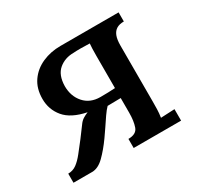

<svg xmlns="http://www.w3.org/2000/svg" viewBox="-115 -634 790 768"><g transform="rotate(-30 280.0 -250.0)"><path d="M19 0V-42Q41 -42 58 -54.5Q75 -67 92 -88.5Q109 -110 130 -137L165 -184Q174 -197 185 -204Q196 -211 209 -216Q140 -230 109.5 -266.5Q79 -303 79 -352Q79 -400 102 -433Q125 -466 163.5 -483Q202 -500 247 -500H516V-458Q495 -458 482 -450Q469 -442 462.5 -425.5Q456 -409 456 -381V-124Q456 -106 455.5 -87.5Q455 -69 452 -50L516 -53V0H297V-42Q334 -42 343 -67.5Q352 -93 352 -131V-199L291 -198Q280 -187 266.5 -167.5Q253 -148 239.5 -127.5Q226 -107 215 -92Q188 -54 160.5 -27Q133 0 105 0ZM284 -243Q304 -243 320 -243.5Q336 -244 352 -245V-393Q352 -412 352.5 -426Q353 -440 354 -450Q336 -451 313 -451Q290 -451 279 -450Q239 -450 211 -426.5Q183 -403 182 -352Q182 -305 209.5 -274Q237 -243 284 -243Z"/></g></svg>

Font: Lora Medium
Style: Regular
Weight: 500
Designer: Olga Karpushina, Alexei Vanyashin (Cyrillic)
Foundry: Cyreal
Version: Version 3.004